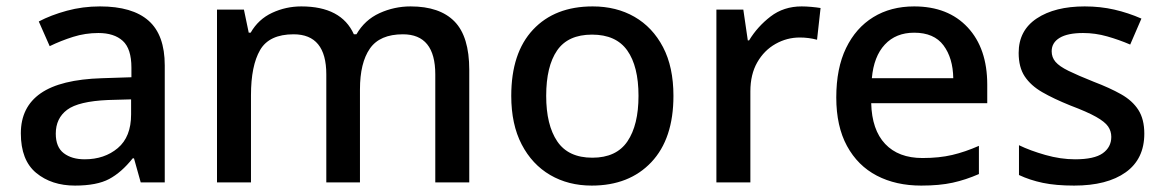

<svg xmlns="http://www.w3.org/2000/svg" viewBox="-20 -569 3633 599"><path d="M292 -549Q393 -549 443.5 -504.5Q494 -460 494 -365V0H419L398 -75H394Q359 -31 320.5 -10.5Q282 10 214 10Q141 10 93 -29.5Q45 -69 45 -153Q45 -235 107 -278Q169 -321 298 -325L390 -328V-358Q390 -417 363 -441.5Q336 -466 287 -466Q246 -466 208 -454Q170 -442 135 -425L101 -502Q139 -522 188.5 -535.5Q238 -549 292 -549ZM317 -257Q225 -253 189.5 -226.5Q154 -200 154 -152Q154 -110 179 -91Q204 -72 244 -72Q306 -72 347.5 -107Q389 -142 389 -212V-259Z M1261 -549Q1352 -549 1398 -502Q1444 -455 1444 -351V0H1338V-337Q1338 -462 1237 -462Q1165 -462 1134 -417.5Q1103 -373 1103 -290V0H998V-337Q998 -462 896 -462Q820 -462 791.5 -413Q763 -364 763 -272V0H657V-539H741L756 -467H762Q786 -509 829 -529Q872 -549 920 -549Q1045 -549 1084 -462H1092Q1118 -507 1164 -528Q1210 -549 1261 -549Z M2081 -270Q2081 -136 2012 -63Q1943 10 1826 10Q1753 10 1696.5 -23Q1640 -56 1607.5 -118.5Q1575 -181 1575 -270Q1575 -404 1643 -476.5Q1711 -549 1829 -549Q1903 -549 1959.5 -516.5Q2016 -484 2048.5 -422Q2081 -360 2081 -270ZM1684 -270Q1684 -179 1718.5 -128Q1753 -77 1828 -77Q1903 -77 1937.5 -128Q1972 -179 1972 -270Q1972 -362 1937 -411.5Q1902 -461 1827 -461Q1752 -461 1718 -411.5Q1684 -362 1684 -270Z M2481 -549Q2495 -549 2511.5 -547.5Q2528 -546 2540 -544L2529 -445Q2503 -452 2475 -452Q2435 -452 2399.5 -432Q2364 -412 2342.5 -374.5Q2321 -337 2321 -284V0H2215V-539H2299L2313 -443H2317Q2343 -486 2384 -517.5Q2425 -549 2481 -549Z M2832 -549Q2938 -549 2999 -483.5Q3060 -418 3060 -305V-247H2698Q2700 -164 2741.5 -120Q2783 -76 2858 -76Q2910 -76 2950.5 -85.5Q2991 -95 3034 -114V-26Q2993 -8 2952 1Q2911 10 2854 10Q2775 10 2715.5 -21Q2656 -52 2622.5 -113.5Q2589 -175 2589 -265Q2589 -356 2619.5 -419Q2650 -482 2704.5 -515.5Q2759 -549 2832 -549ZM2832 -467Q2775 -467 2740.5 -430Q2706 -393 2700 -325H2954Q2953 -388 2923.5 -427.5Q2894 -467 2832 -467Z M3550 -152Q3550 -73 3492 -31.5Q3434 10 3331 10Q3274 10 3233.5 1.5Q3193 -7 3159 -23V-116Q3194 -99 3241.5 -85.5Q3289 -72 3334 -72Q3394 -72 3420.5 -91Q3447 -110 3447 -142Q3447 -160 3437 -174.5Q3427 -189 3399.5 -204.5Q3372 -220 3319 -240Q3267 -261 3231.5 -281.5Q3196 -302 3177 -330.5Q3158 -359 3158 -404Q3158 -474 3214.5 -511.5Q3271 -549 3364 -549Q3413 -549 3456.5 -539Q3500 -529 3541 -511L3506 -430Q3471 -445 3434 -455.5Q3397 -466 3359 -466Q3311 -466 3286 -451Q3261 -436 3261 -409Q3261 -390 3273 -376Q3285 -362 3313.5 -348Q3342 -334 3392 -314Q3442 -295 3477.5 -275Q3513 -255 3531.5 -226Q3550 -197 3550 -152Z"/></svg>

Font: Noto Sans Gurmukhi Medium
Style: Regular
Weight: 500
Designer: Jelle Bosma - Monotype Design Team
Foundry: Monotype Imaging Inc.
Version: Version 2.004; ttfautohint (v1.8.4.7-5d5b)